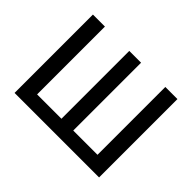

<svg xmlns="http://www.w3.org/2000/svg" viewBox="-144 -1007 1277 1277"><g transform="rotate(45 494.5 -368.5)"><path d="M97 0V-737H210V-99H439V-737H550V-99H778V-737H892V0Z"/></g></svg>

Font: Source Han Sans TC Medium
Style: Regular
Weight: 500
Designer: Ryoko NISHIZUKA Ë•øÂ°öÊ∂ºÂ≠ê (kana, bopomofo & ideographs); Paul D. Hunt (Latin, Greek & Cyrillic); Sandoll Communicatio
Foundry: Adobe
Version: Version 2.004;hotconv 1.0.118;makeotfexe 2.5.65603